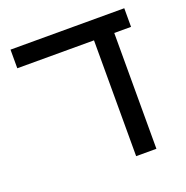

<svg xmlns="http://www.w3.org/2000/svg" viewBox="-111 -701 777 804"><g transform="rotate(-20 277.0 -299.5)"><path d="M452.1 0H361.8V-516.1H20V-599.1H526.9V-516.1H452.1Z"/></g></svg>

Font: Arial
Style: Regular
Weight: 400
Designer: Steve Matteson
Foundry: Ascender Corporation
Version: Version 2.00.3